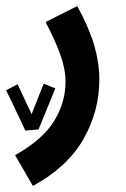

<svg xmlns="http://www.w3.org/2000/svg" viewBox="-86 -386 416 636"><path d="M23 230Q138 167 190.5 74.5Q243 -18 243 -122Q243 -177 226.5 -234.5Q210 -292 170 -366L65 -313Q96 -254 113.5 -206Q131 -158 131 -115Q131 -47 93.5 14.5Q56 76 -36 128ZM42.8 42.6 42 41.8Q48.4 26.6 60 -1.8Q71.6 -30.2 82.4 -57Q93.2 -83.8 97.2 -93.4L58.8 -108.6Q55.6 -100.6 42.8 -69Q30 -37.4 18.8 -7.8Q6.8 -32.6 -7.2 -63Q-21.2 -93.4 -27.6 -107L-66 -87Q-53.2 -62.2 -32.8 -18.6Q-12.4 25 -2 46.6Z"/></svg>

Font: Noto Sans Arabic UI ExtraCondensed Semi
Style: Regular
Weight: 600
Width: 3
Designer: Nadine Chahine - Monotype Design Team
Foundry: Monotype Imaging Inc.
Version: Version 1.900